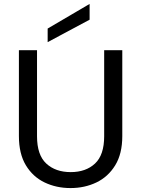

<svg xmlns="http://www.w3.org/2000/svg" viewBox="-20 -948 716 975"><path d="M76 -693H168V-256Q168 -161 215 -117.5Q262 -74 339 -74Q416 -74 462.5 -117.5Q509 -161 509 -256V-693H601V-257Q601 -167 565 -108.5Q529 -50 469.5 -21.5Q410 7 338 7Q266 7 206.5 -21.5Q147 -50 111.5 -108.5Q76 -167 76 -257ZM435 -928V-848L222 -734V-803Z"/></svg>

Font: Parkinsans
Style: Regular
Weight: 400
Designer: Red Stone, Indian Type Foundry
Foundry: Indian Type Foundry
Version: Version 1.000